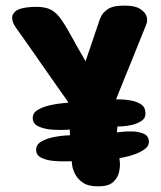

<svg xmlns="http://www.w3.org/2000/svg" viewBox="-20 -660 571 680"><path d="M283 -443 334 -593Q334 -593 339.5 -604.5Q345 -616 362.5 -628Q380 -640 417 -640Q454 -641 473.5 -630Q493 -619 498.5 -603.5Q504 -588 498 -573Q494 -564 482.5 -535Q471 -506 455.5 -467.5Q440 -429 425 -392.5Q410 -356 400.5 -332Q391 -308 391 -308Q391 -308 406 -308Q421 -308 441.5 -304.5Q462 -301 478 -291.5Q494 -282 495 -262Q497 -243 482 -232.5Q467 -222 447 -217.5Q427 -213 411.5 -212.5Q396 -212 396 -212L394 -191Q394 -191 410.5 -193Q427 -195 448.5 -194.5Q470 -194 487.5 -187Q505 -180 507 -162Q509 -144 493.5 -132.5Q478 -121 457 -113.5Q436 -106 419.5 -103Q403 -100 403 -100Q403 -100 404.5 -85Q406 -70 401.5 -50Q397 -30 380.5 -15Q364 0 328 0Q292 0 273 -13.5Q254 -27 245.5 -44.5Q237 -62 235.5 -75.5Q234 -89 234 -89Q234 -89 215 -88.5Q196 -88 171 -90Q146 -92 127 -101Q108 -110 108 -129Q108 -148 126 -158.5Q144 -169 168 -174Q192 -179 210 -180Q228 -181 228 -181L227 -201Q227 -201 207.5 -200Q188 -199 162.5 -201Q137 -203 117 -212Q97 -221 96 -240Q95 -260 114 -271Q133 -282 158 -287.5Q183 -293 202.5 -294.5Q222 -296 222 -297Q222 -298 208.5 -317Q195 -336 173.5 -366.5Q152 -397 128.5 -431Q105 -465 83.5 -495.5Q62 -526 48.5 -545Q35 -564 35 -564Q35 -564 29.5 -573.5Q24 -583 23 -596Q22 -609 35.5 -620.5Q49 -632 88 -635Q127 -638 150 -630Q173 -622 190.5 -599.5Q208 -577 229 -538.5Q250 -500 283 -443Z"/></svg>

Font: Nerko One
Style: Regular
Weight: 400
Designer: Nermin Kahrimanovic
Foundry: Nermin Kahrimanovic
Version: Version 1.101